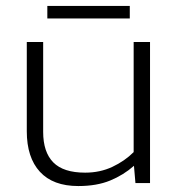

<svg xmlns="http://www.w3.org/2000/svg" viewBox="-20 -615 599 645"><path d="M139 -553V-595H416V-553ZM243 10Q158 10 114 -38Q70 -86 70 -174V-474H125V-172Q125 -104 159 -69.5Q193 -35 266 -35Q316 -35 357.5 -54.5Q399 -74 429 -104V-474H484V0H435L430 -58Q395 -27 350 -8.5Q305 10 243 10Z"/></svg>

Font: Kanit ExtraLight
Style: Regular
Weight: 275
Designer: Katatrad Team
Foundry: CadsonDemak
Version: Version 2.000; ttfautohint (v1.8.3)